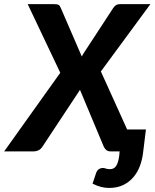

<svg xmlns="http://www.w3.org/2000/svg" viewBox="-66 -746 765 946"><path d="M231 -387.5 70.5 -725.5H202Q216.5 -725.5 222.8 -721.8Q229 -718 233 -708L337 -467.5Q339.5 -473 342.5 -477.8Q345.5 -482.5 349 -488L491.5 -706Q498.5 -716 505.8 -720.8Q513 -725.5 523.5 -725.5H675L431 -394L560.5 -108H653L638.5 10Q634.5 42 623 72.5Q611.5 103 591.2 127Q571 151 541.2 165.5Q511.5 180 472 180Q451 180 431.8 175Q412.5 170 390 159L407.5 106.5Q413.5 91.5 422.5 86.5Q431.5 81.5 439.5 81.5Q447 81.5 455.5 84.5Q464 87.5 475.5 87.5Q497 87.5 507.2 70.2Q517.5 53 521.5 20.5L523.5 0H479.5Q465 0 457 -7.5Q449 -15 445 -24L328 -303.5Q325.5 -299.5 323.5 -296Q321.5 -292.5 319 -289.5L143.5 -24Q135 -11 123.8 -5.5Q112.5 0 99.5 0H-45.5Z"/></svg>

Font: Lato Heavy
Style: Italic
Weight: 800
Italic angle: -7°
Designer: Lukasz Dziedzic
Foundry: tyPoland Lukasz Dziedzic
Version: Version 2.007; 2014-02-27